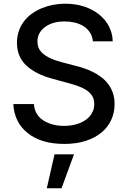

<svg xmlns="http://www.w3.org/2000/svg" viewBox="-20 -757 683 1026"><path d="M51.1 -201H161.2Q165.8 -142 212.7 -112.9Q259.2 -84.2 322.4 -84.2Q340.6 -84.2 359.6 -87Q378.6 -89.8 396.5 -95.7Q414.4 -101.6 430.2 -111Q446 -120.4 457.9 -133.5Q469.8 -146.7 476.7 -163.7Q483.7 -180.8 483.7 -202.1Q483.7 -226.2 473 -243.6Q462.4 -261 443.9 -273.8Q425.4 -286.6 400.2 -295.8Q375 -305 345.9 -312.9L259.9 -336.3Q171.9 -360.1 121.4 -406.2Q70.7 -452.8 70.7 -528.4Q70.7 -563.2 81 -592.2Q91.3 -621.1 109.2 -644.4Q127.1 -667.6 151.8 -685Q176.5 -702.4 205.1 -714Q233.7 -725.5 265.3 -731.4Q296.9 -737.2 328.5 -737.2Q383.5 -737.2 429.5 -722.1Q475.5 -707 509.2 -680Q543 -653.1 562.1 -616.3Q581.3 -579.5 582.4 -536.2H476.6Q473.4 -565.3 459.2 -585.6Q445 -605.8 424.2 -618.4Q403.4 -631 377.8 -636.7Q352.3 -642.4 326 -642.4Q259.6 -642.4 219.5 -611.9Q180 -581.7 180 -534.8Q180 -500.4 201.3 -478.3Q212 -467.3 225.3 -458.8Q238.6 -450.3 253.2 -443.9Q267.8 -437.5 282.8 -432.7Q297.9 -427.9 312.1 -424L383.2 -405.5Q406.2 -399.9 430.8 -391.5Q455.3 -383.2 478.5 -371.4Q501.8 -359.7 522.4 -343.9Q543 -328.1 558.6 -307.2Q574.2 -286.2 583.3 -259.9Q592.3 -233.7 592.3 -201Q592.3 -154.8 574.2 -115.8Q556.1 -76.7 521.7 -48.3Q487.2 -19.9 437.1 -3.9Q387.1 12.1 323.2 12.1Q201 12.1 128.9 -45.1Q56.5 -102.3 51.1 -201ZM271.3 67.8H375.4L308.9 248.9H230.1Z"/></svg>

Font: Inter P Medium
Style: Regular
Weight: 500
Designer: Rasmus Andersson
Foundry: rsms
Version: Version 3.018;git-588b23468